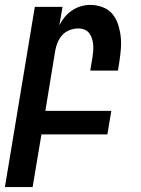

<svg xmlns="http://www.w3.org/2000/svg" viewBox="-53 -548 573 783"><path d="M-33 215 89 -520H202L189 -445Q198 -463 211 -478.5Q224 -494 241 -505.5Q258 -517 277 -522.5Q296 -528 315 -528Q341 -528 365 -519Q389 -510 404.5 -492Q420 -474 428 -450Q436 -426 439 -401Q442 -376 440 -350Q438 -324 434 -298L428 -260H315L324 -313Q326 -326 327 -339.5Q328 -353 327 -366Q326 -379 322 -391Q318 -403 311 -412.5Q304 -422 292 -427Q280 -432 267 -432Q249 -432 231.5 -425.5Q214 -419 201.5 -405.5Q189 -392 182 -375Q175 -358 172 -340L132 -96H401L385 0H116L80 215Z"/></svg>

Font: Iosevka Term Curly Oblique
Style: Bold
Weight: 700
Italic angle: -9°
Designer: Belleve Invis
Foundry: Belleve Invis
Version: Version 32.3.0